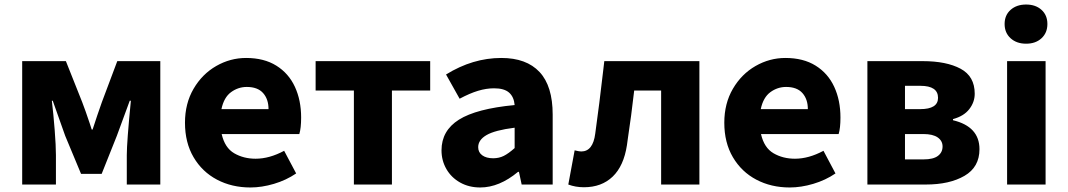

<svg xmlns="http://www.w3.org/2000/svg" viewBox="-20 -815 4717 848"><path d="M78 -545H271L343 -364Q357 -328 377 -268L385 -243H389Q410 -308 430 -364L498 -545H688V0H540V-130Q540 -187 558 -370H553L496 -215L429 -47H338L268 -215L213 -370H209Q216 -312 221.5 -241.5Q227 -171 227 -130V0H78Z M797 -273Q797 -358 835 -423Q873 -488 935 -523.5Q997 -559 1067 -559Q1146 -559 1200.5 -525Q1255 -491 1282.5 -431.5Q1310 -372 1310 -296Q1310 -249 1302 -223H959Q973 -162 1014.5 -138Q1056 -114 1109 -114Q1170 -114 1235 -149L1288 -49Q1244 -19 1190 -3Q1136 13 1086 13Q1004 13 938.5 -21.5Q873 -56 835 -120.5Q797 -185 797 -273ZM1166 -333Q1166 -377 1142 -404Q1118 -431 1070 -431Q1032 -431 1000.5 -408Q969 -385 958 -333Z M1543 -415H1374V-545H1880V-415H1711V0H1543Z M1930 -151Q1930 -238 2007 -286.5Q2084 -335 2253 -351Q2250 -387 2228.5 -406Q2207 -425 2162 -425Q2128 -425 2091.5 -414Q2055 -403 2010 -379L1950 -486Q2068 -559 2194 -559Q2305 -559 2363 -497Q2421 -435 2421 -309V0H2284L2272 -56H2268Q2185 13 2101 13Q2051 13 2012 -9Q1973 -31 1951.5 -68.5Q1930 -106 1930 -151ZM2253 -161V-251Q2166 -240 2129 -218.5Q2092 -197 2092 -165Q2092 -142 2110 -129Q2128 -116 2158 -116Q2184 -116 2205 -126.5Q2226 -137 2253 -161Z M2490 0 2518 -151Q2538 -146 2547 -146Q2599 -146 2609 -225Q2628 -362 2643 -494L2649 -545H3069V0H2900V-415H2781Q2768 -301 2753 -203L2749 -174Q2735 -82 2686 -35Q2637 12 2559 12Q2522 12 2490 0Z M3179 -273Q3179 -358 3217 -423Q3255 -488 3317 -523.5Q3379 -559 3449 -559Q3528 -559 3582.5 -525Q3637 -491 3664.5 -431.5Q3692 -372 3692 -296Q3692 -249 3684 -223H3341Q3355 -162 3396.5 -138Q3438 -114 3491 -114Q3552 -114 3617 -149L3670 -49Q3626 -19 3572 -3Q3518 13 3468 13Q3386 13 3320.5 -21.5Q3255 -56 3217 -120.5Q3179 -185 3179 -273ZM3548 -333Q3548 -377 3524 -404Q3500 -431 3452 -431Q3414 -431 3382.5 -408Q3351 -385 3340 -333Z M3811 -545H4055Q4160 -545 4222.5 -511.5Q4285 -478 4285 -401Q4285 -364 4261 -333Q4237 -302 4189 -289V-284Q4306 -256 4306 -156Q4306 -77 4240 -38.5Q4174 0 4069 0H3811ZM4123 -383Q4123 -436 4045 -436H3977V-333H4044Q4123 -333 4123 -383ZM4143 -168Q4143 -193 4121.5 -208Q4100 -223 4058 -223H3977V-111H4059Q4102 -111 4122.5 -126.5Q4143 -142 4143 -168Z M4428 -545H4598V0H4428ZM4417 -709Q4417 -748 4443.5 -771.5Q4470 -795 4512 -795Q4554 -795 4580 -771.5Q4606 -748 4606 -709Q4606 -670 4580 -646Q4554 -622 4512 -622Q4470 -622 4443.5 -646Q4417 -670 4417 -709Z"/></svg>

Font: Nebula Sans Bold
Style: Regular
Weight: 700
Designer: Paul D. Hunt for Adobe (as Source Sans)
Foundry: Nebula Entertainment & Broadcasting LLC
Version: Version 1.010